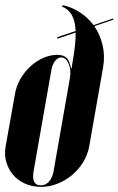

<svg xmlns="http://www.w3.org/2000/svg" viewBox="-27 -719 462 749"><path d="M218 -699Q256 -690 286 -670Q316 -650 338 -621L414 -647L415 -642L341 -617Q364 -583 373.5 -541.5Q383 -500 375 -455L321 -148Q315 -115 297.5 -86.5Q280 -58 254.5 -36.5Q229 -15 197.5 -2.5Q166 10 133 10Q99 10 71 -2.5Q43 -15 24.5 -36.5Q6 -58 -2.5 -87Q-11 -116 -5 -148L31 -350Q36 -382 52 -410Q68 -438 90.5 -459Q113 -480 140.5 -492.5Q168 -505 196 -505Q221 -505 233 -493Q245 -481 250 -452H252L257 -482Q269 -550 268 -592L197 -568L196 -574L268 -598Q265 -675 215 -693ZM212 -495Q199 -495 188.5 -482Q178 -469 174 -449L104 -51Q95 4 132 4Q151 4 164 -10.5Q177 -25 182 -51L246 -416Q251 -447 240.5 -471Q230 -495 212 -495Z"/></svg>

Font: Moniqa Black Ita Display
Style: Italic
Weight: 900
Italic angle: -10°
Designer: Rajesh Rajput
Foundry: Rajesh Rajput
Version: Version 1.000